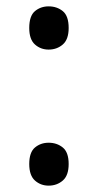

<svg xmlns="http://www.w3.org/2000/svg" viewBox="-20 -570 308 604"><path d="M72 -482Q72 -520 90 -535Q108 -550 133 -550Q159 -550 177.5 -535Q196 -520 196 -482Q196 -446 177.5 -430Q159 -414 133 -414Q108 -414 90 -430Q72 -446 72 -482ZM72 -54Q72 -91 90 -106Q108 -121 133 -121Q159 -121 177.5 -106Q196 -91 196 -54Q196 -18 177.5 -2Q159 14 133 14Q108 14 90 -2Q72 -18 72 -54Z"/></svg>

Font: Noto Sans Coptic
Style: Regular
Weight: 400
Designer: Monotype Design Team, Denis Moyogo Jacquerye
Foundry: Monotype Imaging Inc.
Version: Version 2.002; ttfautohint (v1.8.4.7-5d5b)